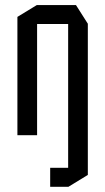

<svg xmlns="http://www.w3.org/2000/svg" viewBox="-20 -528 411 750"><path d="M246.2 201.7V-434.3H323.1V155.3L247.2 201.7ZM176 201.7V127.6H246.2V201.7ZM48 0V-462L123.9 -508.3H124.9V0ZM124.9 -434.3V-508.3H276.7L323.1 -435.3V-434.3Z"/></svg>

Font: Foldit Thin
Style: Regular
Weight: 100
Designer: Sophia Tai
Foundry: Sophia Tai
Version: Version 1.003